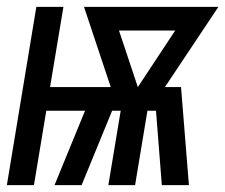

<svg xmlns="http://www.w3.org/2000/svg" viewBox="-36 -540 657 560"><path d="M-16 0 70 -520H149L110 -286H287L209 -520H601L445 -286H492L515 0H436L419 -217H394L358 0H280L316 -217H291L202 0H123L212 -217H99L63 0ZM366 -286 475 -451H311Z"/></svg>

Font: Iosevka Extended Oblique
Style: Regular
Weight: 400
Width: 7
Italic angle: -9°
Monospace: yes
Designer: Belleve Invis
Foundry: Belleve Invis
Version: Version 32.0.1; ttfautohint (v1.8.4)